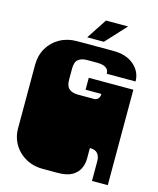

<svg xmlns="http://www.w3.org/2000/svg" viewBox="-128 -962 872 1057"><g transform="rotate(15 308.0 -433.5)"><path d="M218 6Q148 6 97.5 -33.5Q47 -73 33 -135Q32 -140 31 -146.5Q30 -153 29.5 -159.5Q29 -166 29 -170V-171Q29 -178 29 -179.5Q29 -181 29 -186.5Q29 -192 29 -209V-260Q29 -277 29 -281.5Q29 -286 29 -288Q29 -290 29 -296V-297Q29 -304 29 -305.5Q29 -307 29 -312.5Q29 -318 29 -334V-536Q29 -590 53.5 -632Q78 -674 121 -698Q164 -722 218 -722H426Q500 -722 543.5 -684Q587 -646 587 -591H423Q423 -636 356 -636H299Q267 -636 249 -621.5Q231 -607 231 -569V-506Q231 -469 249 -454Q267 -439 299 -439H390Q406 -439 414.5 -449.5Q423 -460 423 -476H333V-544H587V-334Q587 -318 587 -312.5Q587 -307 587 -305.5Q587 -304 587 -297V-296Q587 -290 587 -288Q587 -286 587 -281.5Q587 -277 587 -260V0H497V-113Q497 -139 484 -155.5Q471 -172 439 -172V-112Q439 -81 426 -54Q413 -27 383.5 -10.5Q354 6 302 6ZM267 -757 343 -873H469L362 -757Z"/></g></svg>

Font: Danfo
Style: Regular
Weight: 400
Designer: Seyi Olusanya, David Udoh, Eyiyemi Adegbite, Mirko Velimirović
Version: Version 1.000